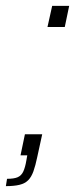

<svg xmlns="http://www.w3.org/2000/svg" viewBox="-53 -530 260 655"><path d="M-33 105 -29 80Q-5 80 7.5 74.5Q20 69 26.5 55Q33 41 37 17L40 0H17L32 -72H91L74 6Q68 35 61 54.5Q54 74 43 85Q32 96 13.5 100.5Q-5 105 -33 105ZM109 -438 125 -510H183L168 -438Z"/></svg>

Font: Saira Thin ExtraLight
Style: Italic
Weight: 250
Italic angle: -12°
Version: Version 1.101